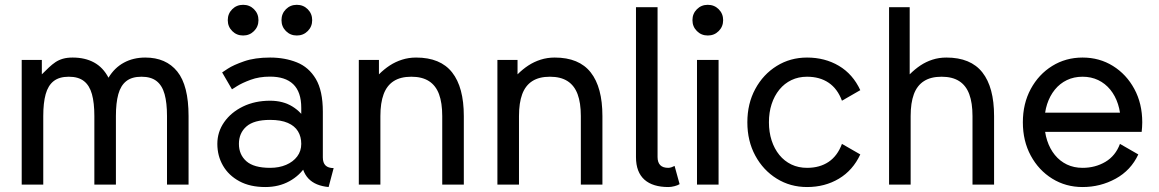

<svg xmlns="http://www.w3.org/2000/svg" viewBox="-20 -752 4721 782"><path d="M364.3 0H452.1V-279.3Q452.1 -333 461.9 -368.4Q471.7 -403.8 494.4 -421.6Q517.1 -439.5 556.2 -439.5Q595.2 -439.5 617.9 -421.6Q640.6 -403.8 650.4 -368.4Q660.2 -333 660.2 -279.3V0H748V-279.3Q748 -403.8 702.1 -460.7Q656.2 -517.6 571.8 -517.6Q522.9 -517.6 484.6 -496.8Q446.3 -476.1 421.9 -435.5Q399.9 -477.5 363 -497.6Q326.2 -517.6 275.9 -517.6Q252.9 -517.6 236.1 -512.7Q219.2 -507.8 205.8 -498.8Q192.4 -489.7 179.2 -477.3Q166 -464.8 150.4 -449.2V-507.8H68.4V0H156.2V-279.3Q156.2 -333 166 -368.4Q175.8 -403.8 198.5 -421.6Q221.2 -439.5 260.3 -439.5Q299.3 -439.5 322 -421.6Q344.7 -403.8 354.5 -368.4Q364.3 -333 364.3 -279.3Z M1060.5 9.8Q1115.7 9.8 1158.7 -13.9Q1201.7 -37.6 1226.3 -77.4Q1251 -117.2 1251 -166Q1251 -214.8 1230.2 -254.6Q1209.5 -294.4 1171.1 -318.1Q1132.8 -341.8 1080.1 -341.8Q1018.1 -341.8 969.5 -318.1Q920.9 -294.4 893.1 -254.6Q865.2 -214.8 865.2 -166Q865.2 -117.2 888.2 -77.4Q911.1 -37.6 954.8 -13.9Q998.5 9.8 1060.5 9.8ZM1207 -166Q1207 -136.7 1190.4 -114.7Q1173.8 -92.8 1145.3 -80.6Q1116.7 -68.4 1080.1 -68.4Q1014.2 -68.4 983.6 -95.2Q953.1 -122.1 953.1 -166Q953.1 -210 983.6 -236.8Q1014.2 -263.7 1080.1 -263.7Q1124 -263.7 1152.1 -251.5Q1180.2 -239.3 1193.6 -217.3Q1207 -195.3 1207 -166ZM1294.9 -110.8V-296.9Q1294.9 -382.3 1266.4 -430.4Q1237.8 -478.5 1189 -498Q1140.1 -517.6 1080.1 -517.6Q1018.1 -517.6 974.4 -502.4Q930.7 -487.3 907.7 -472.2Q884.8 -457 884.8 -457L924.8 -388.2Q924.8 -388.2 945.3 -401.1Q965.8 -414.1 1000.7 -427Q1035.6 -439.9 1079.6 -439.9Q1110.4 -439.9 1134 -432.4Q1157.7 -424.8 1174.1 -409.2Q1190.4 -393.6 1198.7 -369.6Q1207 -345.7 1207 -312.5V-228.5L1216.8 -219.2V-125L1207 -110.8Q1207 -82.5 1214.6 -61Q1222.2 -39.6 1236.3 -24.7Q1250.5 -9.8 1271.2 -1.2Q1292 7.3 1318.4 9.8L1338.9 -67.4Q1316.9 -67.4 1305.9 -78.1Q1294.9 -88.9 1294.9 -110.8ZM1126.5 -669.9Q1126.5 -643.6 1144.5 -625.5Q1162.6 -607.4 1189 -607.4Q1215.3 -607.4 1233.4 -625.5Q1251.5 -643.6 1251.5 -669.9Q1251.5 -696.3 1233.4 -714.4Q1215.3 -732.4 1189 -732.4Q1162.6 -732.4 1144.5 -714.4Q1126.5 -696.3 1126.5 -669.9ZM907.7 -669.9Q907.7 -643.6 925.8 -625.5Q943.8 -607.4 970.2 -607.4Q996.6 -607.4 1014.6 -625.5Q1032.7 -643.6 1032.7 -669.9Q1032.7 -696.3 1014.6 -714.4Q996.6 -732.4 970.2 -732.4Q943.8 -732.4 925.8 -714.4Q907.7 -696.3 907.7 -669.9Z M1781.2 0H1869.1V-279.3Q1869.1 -396.5 1821.5 -457Q1773.9 -517.6 1674.8 -517.6Q1644.5 -517.6 1617.7 -509Q1590.8 -500.5 1567.6 -485.4Q1544.4 -470.2 1523.4 -449.2V-507.8H1441.4V0H1529.3V-279.3Q1529.3 -333 1542.5 -368.4Q1555.7 -403.8 1583.5 -421.6Q1611.3 -439.5 1655.3 -439.5Q1699.2 -439.5 1727.1 -421.6Q1754.9 -403.8 1768.1 -368.4Q1781.2 -333 1781.2 -279.3Z M2345.7 0H2433.6V-279.3Q2433.6 -396.5 2386 -457Q2338.4 -517.6 2239.3 -517.6Q2209 -517.6 2182.1 -509Q2155.3 -500.5 2132.1 -485.4Q2108.9 -470.2 2087.9 -449.2V-507.8H2005.9V0H2093.8V-279.3Q2093.8 -333 2106.9 -368.4Q2120.1 -403.8 2147.9 -421.6Q2175.8 -439.5 2219.7 -439.5Q2263.7 -439.5 2291.5 -421.6Q2319.3 -403.8 2332.5 -368.4Q2345.7 -333 2345.7 -279.3Z M2727.5 -76.2Q2723.1 -73.7 2715.6 -71Q2708 -68.4 2702.1 -68.4Q2691.4 -68.4 2683.1 -71Q2674.8 -73.7 2669.2 -79.3Q2663.6 -85 2660.9 -93.3Q2658.2 -101.6 2658.2 -112.3V-214.8V-282.2V-722.7H2570.3V-282.2V-214.8V-112.3Q2570.3 -81.1 2579.1 -58.1Q2587.9 -35.2 2605 -20Q2622.1 -4.9 2646.5 2.4Q2670.9 9.8 2702.1 9.8Q2713.9 9.8 2727.1 6.3Q2740.2 2.9 2748 -2Z M2818.8 0H2906.7V-507.8H2818.8ZM2800.3 -669.9Q2800.3 -643.6 2818.4 -625.5Q2836.4 -607.4 2862.8 -607.4Q2889.2 -607.4 2907.2 -625.5Q2925.3 -643.6 2925.3 -669.9Q2925.3 -696.3 2907.2 -714.4Q2889.2 -732.4 2862.8 -732.4Q2836.4 -732.4 2818.4 -714.4Q2800.3 -696.3 2800.3 -669.9Z M3111.8 -253.9Q3111.8 -294.4 3122.8 -328.1Q3133.8 -361.8 3154.3 -387Q3174.8 -412.1 3203.4 -425.8Q3231.9 -439.5 3267.1 -439.5Q3318.8 -439.5 3355 -415Q3391.1 -390.6 3409.2 -341.8L3483.9 -384.8Q3453.6 -450.2 3396.7 -483.9Q3339.8 -517.6 3267.1 -517.6Q3198.7 -517.6 3143.6 -483.4Q3088.4 -449.2 3056.2 -389.6Q3023.9 -330.1 3023.9 -253.9Q3023.9 -177.7 3056.2 -118.2Q3088.4 -58.6 3143.6 -24.4Q3198.7 9.8 3267.1 9.8Q3339.8 9.8 3396.7 -24.2Q3453.6 -58.1 3483.9 -123L3409.2 -166Q3391.1 -117.2 3355 -92.8Q3318.8 -68.4 3267.1 -68.4Q3231.9 -68.4 3203.4 -82Q3174.8 -95.7 3154.3 -120.8Q3133.8 -146 3122.8 -179.9Q3111.8 -213.9 3111.8 -253.9Z M3940.9 0H4028.8V-279.3Q4028.8 -396.5 3981.2 -457Q3933.6 -517.6 3834.5 -517.6Q3804.2 -517.6 3777.8 -509Q3751.5 -500.5 3728.8 -485.4Q3706.1 -470.2 3685.1 -449.2V-722.7H3601.1V0H3689V-279.3Q3689 -333 3702.1 -368.4Q3715.3 -403.8 3743.2 -421.6Q3771 -439.5 3814.9 -439.5Q3858.9 -439.5 3886.7 -421.6Q3914.6 -403.8 3927.7 -368.4Q3940.9 -333 3940.9 -279.3Z M4182.1 -293V-214.8H4541.5L4575.7 -293ZM4541.5 -166Q4523.4 -117.2 4482.2 -92.8Q4440.9 -68.4 4389.2 -68.4Q4354 -68.4 4325.4 -82Q4296.9 -95.7 4276.4 -120.8Q4255.9 -146 4244.9 -179.9Q4233.9 -213.9 4233.9 -253.9Q4233.9 -294.4 4244.9 -328.1Q4255.9 -361.8 4276.4 -387Q4296.9 -412.1 4325.4 -425.8Q4354 -439.5 4389.2 -439.5Q4424.3 -439.5 4452.9 -425.8Q4481.4 -412.1 4502 -387Q4522.5 -361.8 4533.4 -328.1Q4544.4 -294.4 4544.4 -253.9Q4544.4 -243.7 4543.7 -234.1Q4543 -224.6 4541.5 -214.8H4629.9Q4630.9 -224.6 4631.6 -234.4Q4632.3 -244.1 4632.3 -253.9Q4632.3 -330.1 4600.1 -389.6Q4567.9 -449.2 4512.9 -483.4Q4458 -517.6 4389.2 -517.6Q4320.8 -517.6 4265.6 -483.4Q4210.4 -449.2 4178.2 -389.6Q4146 -330.1 4146 -253.9Q4146 -177.7 4178.2 -118.2Q4210.4 -58.6 4265.6 -24.4Q4320.8 9.8 4389.2 9.8Q4461.9 9.8 4523.9 -24.2Q4585.9 -58.1 4616.2 -123Z"/></svg>

Font: Giphurs
Style: Regular
Weight: 400
Version: Version 2.010